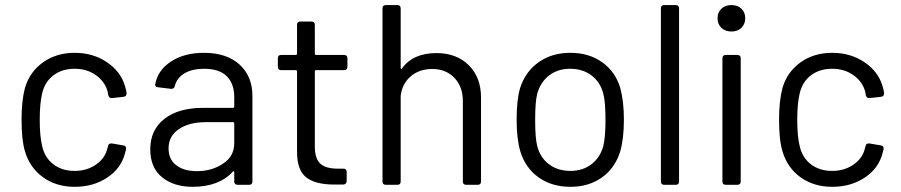

<svg xmlns="http://www.w3.org/2000/svg" viewBox="-20 -720 3511 748"><path d="M271 7.8Q199.2 7.8 147.5 -29.5Q95.7 -66.9 77.1 -130.9Q64 -173.8 64 -254.9Q64 -327.1 77.1 -377Q95.2 -439.5 147.2 -476.8Q199.2 -514.2 271 -514.2Q342.8 -514.2 396.7 -477.5Q450.7 -440.9 466.8 -384.8Q471.7 -369.6 473.1 -357.9V-356Q473.1 -344.2 460.9 -342.8L417 -337.9H414.1Q405.3 -337.9 401.9 -349.1Q401.9 -351.1 399.9 -360.8Q390.6 -399.9 355.2 -426Q319.8 -452.1 271 -452.1Q221.2 -452.1 187.5 -426Q153.8 -399.9 144 -355Q134.8 -315.4 134.8 -253.9Q134.8 -189.9 144 -151.9Q153.8 -106.4 187.5 -80.3Q221.2 -54.2 271 -54.2Q319.3 -54.2 355 -79.6Q390.6 -105 398.9 -144Q399.9 -145 399.9 -148.9L400.9 -149.9Q402.3 -162.6 416 -161.1L459 -153.8Q472.7 -152.3 471.2 -139.2L466.8 -122.1Q451.7 -64 397.7 -28.1Q343.8 7.8 271 7.8Z M774.4 -514.2Q863.3 -514.2 913.3 -468.5Q963.4 -422.9 963.4 -346.2V-13.2Q963.4 0 950.7 0H905.8Q892.6 0 892.6 -13.2V-48.8Q892.6 -51.8 890.6 -52.7Q888.7 -53.7 886.7 -50.8Q832.5 7.8 730.5 7.8Q657.2 7.8 611.3 -29.5Q565.4 -66.9 565.4 -138.2Q565.4 -213.4 620.1 -256.6Q674.8 -299.8 771.5 -299.8H887.7Q892.6 -299.8 892.6 -305.2V-341.8Q892.6 -394 863.3 -423.1Q834 -452.1 775.4 -452.1Q728.5 -452.1 698.7 -434.3Q668.9 -416.5 660.6 -383.8Q657.7 -372.6 645.5 -374L596.7 -379.9Q583 -381.3 584.5 -391.1Q594.2 -446.3 646 -480.2Q697.8 -514.2 774.4 -514.2ZM746.6 -53.2Q806.6 -53.2 849.6 -83Q892.6 -111.3 892.6 -162.1V-238.8Q892.6 -244.1 887.7 -244.1H782.7Q716.3 -244.1 676.5 -216.8Q636.7 -189.5 636.7 -142.1Q636.7 -99.1 666.7 -76.2Q696.8 -53.2 746.6 -53.2Z M1333.5 -493.2V-460Q1333.5 -446.8 1320.3 -446.8H1211.4Q1206.5 -446.8 1206.5 -441.9V-149.9Q1206.5 -102.5 1227.5 -82.8Q1248.5 -63 1295.4 -63H1317.4Q1330.6 -63 1330.6 -49.8V-15.1Q1330.6 -2.4 1317.4 -1H1283.2Q1208 -1 1172.6 -29.3Q1137.2 -57.6 1137.2 -127.9V-441.9Q1137.2 -446.8 1132.3 -446.8H1075.2Q1062.5 -446.8 1062.5 -460V-493.2Q1062.5 -505.9 1075.2 -505.9H1132.3Q1137.2 -505.9 1137.2 -511.2V-623Q1137.2 -636.2 1150.4 -636.2H1193.4Q1206.5 -636.2 1206.5 -623V-511.2Q1206.5 -505.9 1211.4 -505.9H1320.3Q1333.5 -505.9 1333.5 -493.2Z M1680.2 -513.2Q1758.8 -513.2 1806.4 -465.8Q1854 -418.5 1854 -339.8V-13.2Q1854 0 1841.3 0H1795.9Q1783.2 0 1783.2 -13.2V-326.2Q1783.2 -382.3 1750.2 -416.7Q1717.3 -451.2 1664.1 -451.2Q1613.3 -451.2 1579.8 -422.4Q1546.4 -393.6 1541 -346.2V-13.2Q1541 0 1528.3 0H1482.9Q1470.2 0 1470.2 -13.2V-687Q1470.2 -700.2 1482.9 -700.2H1528.3Q1541 -700.2 1541 -687V-456.1Q1541 -452.1 1543.9 -451.2Q1545.4 -450.7 1545.9 -453.1Q1588.9 -513.2 1680.2 -513.2Z M2202.6 7.8Q2129.9 7.8 2078.4 -28.8Q2026.9 -65.4 2006.8 -130.9Q1992.7 -180.2 1992.7 -253.9Q1992.7 -330.1 2005.9 -376Q2026.4 -440.4 2077.9 -477.3Q2129.4 -514.2 2202.6 -514.2Q2274.4 -514.2 2326.2 -477.3Q2377.9 -440.4 2396.5 -377Q2410.6 -325.2 2410.6 -253.9Q2410.6 -180.7 2396.5 -130.9Q2376.5 -65.4 2325.2 -28.8Q2273.9 7.8 2202.6 7.8ZM2202.6 -54.2Q2250.5 -54.2 2284.4 -80.3Q2318.4 -106.4 2330.6 -151.9Q2338.9 -187.5 2338.9 -252.9Q2338.9 -321.8 2330.6 -354Q2319.3 -399.4 2284.9 -425.8Q2250.5 -452.1 2200.7 -452.1Q2152.8 -452.1 2118.9 -425.8Q2085 -399.4 2072.8 -354Q2064.9 -323.7 2064.9 -252.9Q2064.9 -182.1 2072.8 -151.9Q2084 -106.4 2118.4 -80.3Q2152.8 -54.2 2202.6 -54.2Z M2612.8 0H2567.4Q2554.7 0 2554.7 -13.2V-687Q2554.7 -700.2 2567.4 -700.2H2612.8Q2625.5 -700.2 2625.5 -687V-13.2Q2625.5 0 2612.8 0Z M2868.4 -611.6Q2853.5 -597.2 2829.6 -597.2Q2805.7 -597.2 2790.5 -611.6Q2775.4 -626 2775.4 -648.9Q2775.4 -671.9 2790.3 -686Q2805.2 -700.2 2829.6 -700.2Q2854 -700.2 2868.7 -686Q2883.3 -671.9 2883.3 -648.9Q2883.3 -626 2868.4 -611.6ZM2852.5 0H2807.6Q2794.4 0 2794.4 -13.2V-493.2Q2794.4 -505.9 2807.6 -505.9H2852.5Q2865.7 -505.9 2865.7 -493.2V-13.2Q2865.7 0 2852.5 0Z M3222.2 7.8Q3150.4 7.8 3098.6 -29.5Q3046.9 -66.9 3028.3 -130.9Q3015.1 -173.8 3015.1 -254.9Q3015.1 -327.1 3028.3 -377Q3046.4 -439.5 3098.4 -476.8Q3150.4 -514.2 3222.2 -514.2Q3293.9 -514.2 3347.9 -477.5Q3401.9 -440.9 3418 -384.8Q3422.9 -369.6 3424.3 -357.9V-356Q3424.3 -344.2 3412.1 -342.8L3368.2 -337.9H3365.2Q3356.4 -337.9 3353 -349.1Q3353 -351.1 3351.1 -360.8Q3341.8 -399.9 3306.4 -426Q3271 -452.1 3222.2 -452.1Q3172.4 -452.1 3138.7 -426Q3105 -399.9 3095.2 -355Q3085.9 -315.4 3085.9 -253.9Q3085.9 -189.9 3095.2 -151.9Q3105 -106.4 3138.7 -80.3Q3172.4 -54.2 3222.2 -54.2Q3270.5 -54.2 3306.2 -79.6Q3341.8 -105 3350.1 -144Q3351.1 -145 3351.1 -148.9L3352.1 -149.9Q3353.5 -162.6 3367.2 -161.1L3410.2 -153.8Q3423.8 -152.3 3422.4 -139.2L3418 -122.1Q3402.8 -64 3348.9 -28.1Q3294.9 7.8 3222.2 7.8Z"/></svg>

Font: Barlow
Style: Regular
Weight: 400
Designer: Jeremy Tribby
Foundry: Jeremy Tribby
Version: Version 1.101